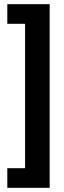

<svg xmlns="http://www.w3.org/2000/svg" viewBox="-20 -766 305 920"><path d="M15 40H100V-652H15V-746H218V134H15Z"/></svg>

Font: Niramit SemiBold
Style: Regular
Weight: 600
Designer: Katatrad Aksorn Co.,Ltd.
Foundry: Cadson Demak Co.,Ltd.
Version: Version 1.001; ttfautohint (v1.6)